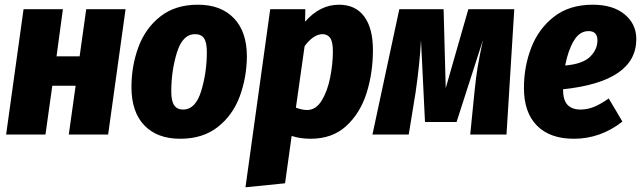

<svg xmlns="http://www.w3.org/2000/svg" viewBox="-20 -571 2721 815"><path d="M301 -207H202L173 0H6L80 -532H247L220 -332H318L346 -532H513L439 0H272Z M538 -201Q538 -291 567.5 -371Q597 -451 660.5 -501Q724 -551 820 -551Q918 -551 973 -493.5Q1028 -436 1028 -331Q1027 -241 997.5 -161.5Q968 -82 904.5 -32Q841 18 745 18Q647 18 592.5 -39Q538 -96 538 -201ZM858 -350Q858 -391 846 -408.5Q834 -426 808 -426Q755 -426 731 -348Q707 -270 707 -183Q707 -142 719.5 -124Q732 -106 757 -106Q810 -106 834 -184.5Q858 -263 858 -350Z M1127 -532H1276L1275 -479Q1338 -551 1419 -551Q1489 -551 1526 -501Q1563 -451 1563 -359Q1563 -260 1535.5 -174.5Q1508 -89 1449 -35.5Q1390 18 1299 18Q1254 18 1218 6L1190 207L1022 224ZM1393 -353Q1393 -394 1381.5 -410Q1370 -426 1349 -426Q1330 -426 1310 -412.5Q1290 -399 1273 -375L1236 -114Q1263 -104 1283 -104Q1321 -104 1345.5 -144Q1370 -184 1381.5 -242Q1393 -300 1393 -353Z M2130 0H1976L1994 -180Q2000 -241 2007.5 -286Q2015 -331 2030 -401L1918 -53H1784L1767 -401Q1762 -302 1744 -178L1715 0H1561L1675 -532H1863L1872 -197L1968 -532H2163Z M2681 -405Q2681 -225 2370 -192V-191Q2370 -146 2389 -126Q2408 -106 2444 -106Q2473 -106 2500.5 -117Q2528 -128 2564 -153L2622 -55Q2529 18 2416 18Q2314 18 2259 -38Q2204 -94 2204 -197Q2204 -288 2235 -368.5Q2266 -449 2331.5 -500Q2397 -551 2496 -551Q2582 -551 2631.5 -510Q2681 -469 2681 -405ZM2516 -400Q2516 -439 2478 -439Q2440 -439 2415.5 -397.5Q2391 -356 2379 -293Q2452 -299 2484 -329.5Q2516 -360 2516 -400Z"/></svg>

Font: Fira Sans Condensed ExtraBold
Style: Italic
Weight: 800
Width: 3
Italic angle: -8°
Designer: bBox Type GmbH & Carrois Corporate GbR & Edenspiekermann AG
Foundry: bBox Type GmbH & Carrois Corporate GbR & Edenspiekermann AG
Version: Version 4.301